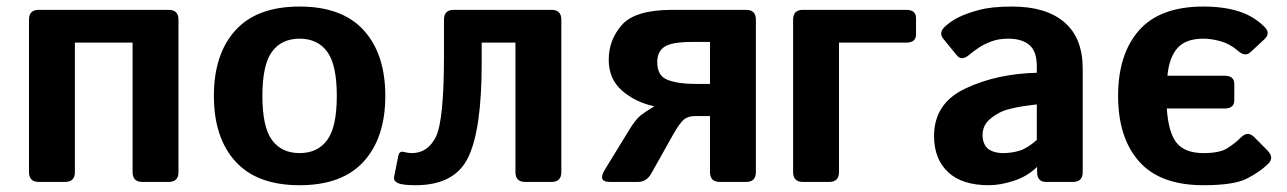

<svg xmlns="http://www.w3.org/2000/svg" viewBox="-20 -542 3834 572"><path d="M95.7 0Q66.4 0 66.4 -29.3V-483.4Q66.4 -512.7 95.7 -512.7H482.4Q511.7 -512.7 511.7 -483.4V-29.3Q511.7 0 482.4 0H404.3Q375 0 375 -29.3V-415H203.1V-29.3Q203.1 0 173.8 0Z M617.2 -256.3Q617.2 -380.9 681.4 -451.7Q745.6 -522.5 872.6 -522.5Q999.5 -522.5 1063.7 -451.7Q1127.9 -380.9 1127.9 -256.3Q1127.9 -131.8 1063.7 -61Q999.5 9.8 872.6 9.8Q745.6 9.8 681.4 -61Q617.2 -131.8 617.2 -256.3ZM761.7 -256.3Q761.7 -163.6 790.3 -124.8Q818.8 -85.9 872.6 -85.9Q926.3 -85.9 954.8 -124.8Q983.4 -163.6 983.4 -256.3Q983.4 -349.1 954.8 -387.9Q926.3 -426.8 872.6 -426.8Q818.8 -426.8 790.3 -387.9Q761.7 -349.1 761.7 -256.3Z M1166.5 3.9Q1151.4 -2.4 1154.3 -16.1L1166.5 -77.1Q1169.4 -92.8 1182.6 -89.4Q1196.3 -85.9 1207 -85.9Q1254.4 -85.9 1278.6 -134.5Q1302.7 -183.1 1302.7 -377.9V-483.4Q1302.7 -512.7 1332 -512.7H1623Q1652.3 -512.7 1652.3 -483.4V-29.3Q1652.3 0 1623 0H1544.9Q1515.6 0 1515.6 -29.3V-415H1415V-353Q1415 -156.7 1375 -73.5Q1335 9.8 1217.8 9.8Q1180.7 9.8 1166.5 3.9Z M1796.9 0Q1759.8 0 1781.7 -36.1L1855 -155.8Q1874.5 -187.5 1889.2 -198.7Q1903.8 -210 1928.2 -224.6V-225.6Q1873.5 -237.3 1833.5 -271.7Q1793.5 -306.2 1793.5 -364.3Q1793.5 -423.3 1833 -468Q1872.6 -512.7 1983.4 -512.7H2202.6Q2231.9 -512.7 2231.9 -483.4V-29.3Q2231.9 0 2202.6 0H2124.5Q2095.2 0 2095.2 -29.3V-196.3H2051.8Q2029.3 -196.3 2016.6 -185.1Q2003.9 -173.8 1986.8 -143.6L1920.4 -25.4Q1906.2 0 1880.4 0ZM1938 -356.9Q1938 -315.4 1969.7 -303.7Q2001.5 -292 2050.3 -292H2095.2V-417H2041Q1981 -417 1959.5 -402.6Q1938 -388.2 1938 -356.9Z M2372.1 0Q2342.8 0 2342.8 -29.3V-483.4Q2342.8 -512.7 2372.1 -512.7H2679.7Q2709 -512.7 2709 -488.3V-439.5Q2709 -415 2679.7 -415H2479.5V-29.3Q2479.5 0 2450.2 0Z M2762.7 -136.7Q2762.7 -234.4 2856 -278.3Q2949.2 -322.3 3068.8 -325.2V-344.7Q3068.8 -389.6 3046.4 -408.2Q3023.9 -426.8 2983.9 -426.8Q2955.6 -426.8 2933.8 -418.7Q2912.1 -410.6 2896.2 -400.1Q2880.4 -389.6 2867.7 -378.9Q2845.2 -359.4 2830.6 -377L2790 -426.8Q2774.9 -445.3 2797.4 -464.8Q2814.5 -480 2837.2 -491.2Q2859.9 -502.4 2897.5 -512.5Q2935.1 -522.5 2995.1 -522.5Q3096.7 -522.5 3151.1 -475.6Q3205.6 -428.7 3205.6 -337.4V-29.3Q3205.6 0 3176.3 0H3096.2Q3069.8 0 3069.8 -29.3V-43.9H3068.8Q3040 -16.1 2999.8 -3.2Q2959.5 9.8 2925.8 9.8Q2845.7 9.8 2804.2 -29.5Q2762.7 -68.8 2762.7 -136.7ZM2907.2 -139.6Q2907.2 -122.6 2914.1 -110.1Q2920.9 -97.7 2935.5 -91.8Q2950.2 -85.9 2968.3 -85.9Q2993.2 -85.9 3016.6 -92.8Q3040 -99.6 3068.8 -125V-231Q2986.8 -221.7 2959 -207Q2931.2 -192.4 2919.2 -176.8Q2907.2 -161.1 2907.2 -139.6Z M3758.3 -54.2Q3732.9 -29.3 3694.3 -9.8Q3655.8 9.8 3565.4 9.8Q3436 9.8 3373.5 -61Q3311 -131.8 3311 -256.3Q3311 -380.9 3373.5 -451.7Q3436 -522.5 3565.4 -522.5Q3625.5 -522.5 3670.7 -508.1Q3715.8 -493.7 3747.6 -461.4Q3766.1 -442.9 3746.6 -424.8L3705.6 -386.7Q3689.5 -371.6 3668 -390.6Q3644 -411.6 3616.2 -419.2Q3588.4 -426.8 3565.4 -426.8Q3512.2 -426.8 3487.5 -398.4Q3462.9 -370.1 3458 -316.4H3627.9Q3657.2 -316.4 3657.2 -292V-243.2Q3657.2 -218.8 3627.9 -218.8H3456.1Q3460.9 -146.5 3485.6 -116.2Q3510.3 -85.9 3565.4 -85.9Q3613.8 -85.9 3636.7 -100.6Q3659.7 -115.2 3677.2 -132.8Q3697.3 -152.8 3716.3 -133.8L3755.9 -93.8Q3776.9 -72.3 3758.3 -54.2Z"/></svg>

Font: Istok Web
Style: Bold
Weight: 700
Designer: Andrey V. Panov
Foundry: Andrey V. Panov
Version: Version 1.0.2g